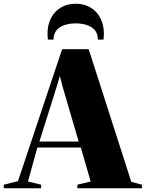

<svg xmlns="http://www.w3.org/2000/svg" viewBox="-95 -1006 778 1026"><path d="M1 -38 237 -743H379L606.5 -34.5L663.5 -19V0H318.5V-19L389.5 -36L337 -217.5H104.5L54.5 -36L125 -19V0H-75V-19ZM325.5 -249.5 239 -544.5 225 -600.5 208.5 -544.5 115.5 -249.5ZM309.5 -986Q355 -986 388.8 -965.8Q422.5 -945.5 441.2 -909.5Q460 -873.5 460 -827Q460 -816 459.5 -809.2Q459 -802.5 458 -794.5H428Q428 -799.5 427.5 -805.2Q427 -811 425 -818Q419.5 -840 403 -853.8Q386.5 -867.5 362.5 -874.2Q338.5 -881 309.5 -881Q281 -881 256.8 -874.2Q232.5 -867.5 216.2 -853.8Q200 -840 194 -818Q192 -811 191.5 -805.2Q191 -799.5 191 -794.5H161Q160 -802.5 159.5 -809.2Q159 -816 159 -827Q159 -873.5 177.8 -909.5Q196.5 -945.5 230.2 -965.8Q264 -986 309.5 -986Z"/></svg>

Font: Merriweather 144pt Black
Style: Regular
Weight: 900
Version: Version 2.100